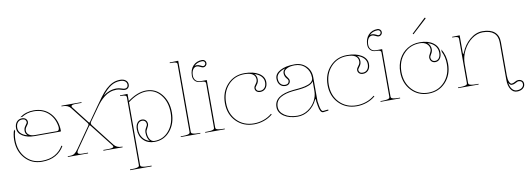

<svg xmlns="http://www.w3.org/2000/svg" viewBox="-71 -1228 5334 1935"><g transform="rotate(-10 2596.5 -261.0)"><path d="M175.8 -285.2Q152.3 -304.7 152.3 -334.5Q152.3 -355.5 161.6 -371.8Q170.9 -388.2 179.9 -398.9Q189 -409.7 189 -417Q189 -432.6 178.5 -442.4Q168 -452.1 148.9 -452.1Q119.6 -452.1 102.1 -431.9Q84.5 -411.6 84.5 -376Q84.5 -344.2 107.9 -320.3Q131.3 -296.4 175.8 -285.2ZM277.3 -522.5Q383.3 -522.5 448 -451.4Q512.7 -380.4 512.7 -270Q512.7 -265.1 507.3 -265.1H245.6Q167.5 -265.1 119.9 -295.7Q72.3 -326.2 72.3 -376Q72.3 -416 93.3 -439.9Q114.3 -463.9 148.9 -463.9Q171.9 -463.9 186.5 -450.9Q201.2 -438 201.2 -417Q201.2 -404.3 191.9 -392.1Q182.6 -379.9 173.6 -365.7Q164.6 -351.6 164.6 -334.5Q164.6 -307.6 187.3 -291.3Q210 -274.9 247.1 -274.9H474.6Q497.1 -274.9 497.1 -309.1Q497.1 -317.4 495.6 -324.2Q480.5 -409.7 422.6 -461.2Q364.7 -512.7 277.3 -512.7Q209 -512.7 153.3 -477.5H134.3Q196.8 -522.5 277.3 -522.5ZM50.8 -366.2 58.1 -349.1Q44.9 -306.6 44.9 -259.8Q44.9 -149.9 108.6 -78.6Q172.4 -7.3 272.5 -7.3Q353 -7.3 407.5 -38.6Q461.9 -69.8 492.2 -123L501 -118.2Q469.7 -62.5 412.6 -30Q355.5 2.4 272.5 2.4Q167.5 2.4 100.1 -72Q32.7 -146.5 32.7 -259.8Q32.7 -318.4 50.8 -366.2Z M1000.5 -545.9Q1064.5 -594.7 1137.2 -594.7Q1162.1 -594.7 1186 -586.4Q1210 -578.1 1219.7 -578.1Q1236.3 -578.1 1245.6 -587.2Q1254.9 -596.2 1254.9 -612.8Q1254.9 -634.8 1237.5 -648.7Q1220.2 -662.6 1189 -662.6Q1134.3 -662.6 1090.6 -633.5Q1046.9 -604.5 1000.5 -545.9ZM562 -520H767.1V-512.7H716.3Q684.6 -512.7 673.1 -508.8Q661.6 -504.9 661.6 -495.6Q661.6 -490.2 667.5 -482.4L801.3 -310.5Q807.6 -302.7 810.5 -302.7Q812 -302.7 819.8 -312.5L917.5 -451.7Q982.9 -544.9 1011.2 -577.6Q1077.1 -653.3 1145 -669.4Q1166 -674.3 1189 -674.3Q1224.1 -674.3 1245.6 -657.5Q1267.1 -640.6 1267.1 -612.8Q1267.1 -591.8 1253.9 -578.9Q1240.7 -565.9 1219.7 -565.9Q1205.6 -565.9 1182.1 -574.2Q1158.7 -582.5 1137.2 -582.5Q1101.1 -582.5 1068.6 -570.8Q1036.1 -559.1 1009.8 -537.8Q983.4 -516.6 964.1 -495.1Q944.8 -473.6 925.3 -445.8L826.7 -306.6Q822.8 -301.3 822.8 -289.6Q822.8 -283.2 830.6 -272.9L1009.8 -42.5Q1037.1 -7.3 1087.4 -7.3H1096.7Q1097.2 0 1096.7 0H900.4V-7.3H943.4Q1005.4 -7.3 1005.4 -22Q1005.4 -29.8 999 -37.6L818.4 -268.1Q812 -275.9 809.1 -275.9Q807.1 -275.9 804.4 -273.4Q801.8 -271 801.3 -269.5L651.9 -55.2Q640.1 -38.1 640.1 -28.8Q640.1 -17.1 651.6 -12.2Q663.1 -7.3 690.4 -7.3H743.7V0H536.6V-7.3H556.6Q586.9 -7.3 605 -19Q623 -30.8 643.6 -60.1L793 -274.4Q798.3 -282.2 798.3 -289.6Q798.3 -294.4 789.1 -306.2L654.3 -478.5Q627.9 -512.7 575.2 -512.7H562Z M1378.4 -15.6Q1349.1 -46.4 1349.1 -106.9Q1349.1 -124 1356.2 -139.4Q1363.3 -154.8 1370.4 -166.3Q1377.4 -177.7 1377.4 -184.6Q1377.4 -205.6 1366.2 -217.5Q1355 -229.5 1335.4 -229.5Q1311 -229.5 1295.9 -209.5Q1280.8 -189.5 1280.8 -153.3Q1280.8 -100.6 1306.6 -64.7Q1332.5 -28.8 1378.4 -15.6ZM1161.6 -520H1173.8L1238.8 -521.5V-448.7Q1338.9 -522.5 1430.2 -522.5Q1524.4 -522.5 1585.4 -448Q1646.5 -373.5 1646.5 -259.8Q1646.5 -146 1584 -71.8Q1521.5 2.4 1424.8 2.4Q1354.5 2.4 1311.8 -40.3Q1269 -83 1269 -153.3Q1269 -193.4 1287.4 -217.5Q1305.7 -241.7 1335.4 -241.7Q1359.9 -241.7 1374.8 -226.1Q1389.6 -210.4 1389.6 -184.6Q1389.6 -171.9 1375.2 -147.7Q1360.8 -123.5 1360.8 -106.9Q1360.8 -62 1378.2 -34.7Q1395.5 -7.3 1424.8 -7.3Q1516.1 -7.3 1575 -78.6Q1633.8 -149.9 1633.8 -259.8Q1633.8 -369.6 1576.4 -441.2Q1519 -512.7 1430.2 -512.7Q1340.3 -512.7 1238.8 -436V205.1Q1238.8 213.9 1242.9 219Q1247.1 224.1 1264.4 228.3Q1281.7 232.4 1314 232.4H1351.6V240.2H1131.3V232.4H1151.4Q1183.6 232.4 1200.9 228.3Q1218.3 224.1 1222.4 219Q1226.6 213.9 1226.6 205.1V-487.3Q1226.6 -501.5 1214.6 -507.1Q1202.6 -512.7 1173.8 -512.7H1161.6Z M1799.8 -35.2Q1799.8 -26.4 1804 -21Q1808.1 -15.6 1825.4 -11.5Q1842.8 -7.3 1875 -7.3H1892.6V0H1692.4V-7.3H1712.4Q1744.6 -7.3 1762 -11.5Q1779.3 -15.6 1783.4 -21Q1787.6 -26.4 1787.6 -35.2V-727.5Q1787.6 -741.2 1775.9 -746.8Q1764.2 -752.4 1734.9 -752.4H1712.4V-759.8H1734.9L1799.8 -761.7Z M1953.1 -681.2Q1963.9 -685.1 1974.6 -685.1Q1994.1 -685.1 2013.4 -674.8Q2032.7 -664.6 2038.6 -664.6Q2048.8 -664.6 2056.4 -672.1Q2064 -679.7 2064 -689.9Q2064 -700.2 2056.4 -707.8Q2048.8 -715.3 2038.6 -715.3Q1984.4 -715.3 1953.1 -681.2ZM2049.8 -520V-35.2Q2049.8 -26.4 2054 -21Q2058.1 -15.6 2075.4 -11.5Q2092.8 -7.3 2125 -7.3H2142.6V0H1942.4V-7.3H1962.4Q1994.6 -7.3 2012 -11.5Q2029.3 -15.6 2033.4 -21Q2037.6 -26.4 2037.6 -35.2V-487.3Q2037.6 -501.5 2025.6 -507.1Q2013.7 -512.7 1984.9 -512.7Q1950.7 -512.7 1929.9 -533.4Q1909.2 -554.2 1909.2 -588.4Q1909.2 -650.9 1944.6 -689.2Q1980 -727.5 2038.6 -727.5Q2054.2 -727.5 2065.2 -716.3Q2076.2 -705.1 2076.2 -689.9Q2076.2 -674.8 2065.2 -663.6Q2054.2 -652.3 2038.6 -652.3Q2026.9 -652.3 2007.6 -662.6Q1988.3 -672.9 1974.6 -672.9Q1949.2 -672.9 1934.1 -649.7Q1918.9 -626.5 1918.9 -588.4Q1918.9 -557.6 1937.3 -538.8Q1955.6 -520 1985.8 -520Z M2531.7 -497.1Q2556.6 -475.1 2556.6 -438Q2556.6 -417 2547.4 -400.6Q2538.1 -384.3 2529.1 -373.5Q2520 -362.8 2520 -355.5Q2520 -339.8 2530.5 -330.1Q2541 -320.3 2560.1 -320.3Q2589.4 -320.3 2606.9 -340.6Q2624.5 -360.8 2624.5 -396.5Q2624.5 -430.7 2600.8 -456.5Q2577.1 -482.4 2531.7 -497.1ZM2433.6 -522.5Q2524.9 -522.5 2580.8 -487.8Q2636.7 -453.1 2636.7 -396.5Q2636.7 -356.4 2615.7 -332.5Q2594.7 -308.6 2560.1 -308.6Q2537.1 -308.6 2522.7 -321.5Q2508.3 -334.5 2508.3 -355.5Q2508.3 -368.2 2517.3 -380.4Q2526.4 -392.6 2535.6 -406.7Q2544.9 -420.9 2544.9 -438Q2544.9 -512.7 2432.1 -512.7Q2331.5 -512.7 2266.4 -441.2Q2201.2 -369.6 2201.2 -258.8Q2201.2 -148.4 2269 -77.9Q2336.9 -7.3 2443.8 -7.3Q2493.2 -7.3 2541.5 -23.9Q2589.8 -40.5 2627.4 -72.3L2633.8 -64.9Q2594.7 -31.7 2544.7 -14.6Q2494.6 2.4 2443.8 2.4Q2332.5 2.4 2260.7 -71Q2189 -144.5 2189 -258.8Q2189 -373 2258.3 -447.8Q2327.6 -522.5 2433.6 -522.5Z M2848.1 -498.5Q2803.2 -485.8 2779.5 -463.1Q2755.9 -440.4 2755.9 -411.6Q2755.9 -376 2773.4 -355.7Q2791 -335.4 2820.3 -335.4Q2839.4 -335.4 2849.9 -345.2Q2860.4 -355 2860.4 -370.6Q2860.4 -377 2854.7 -385.3Q2849.1 -393.6 2842 -401.1Q2835 -408.7 2829.3 -422.6Q2823.7 -436.5 2823.7 -453.1Q2823.7 -479.5 2848.1 -498.5ZM2946.8 -522.5Q3019 -522.5 3065.2 -476.8Q3111.3 -431.2 3111.3 -360.4V-117.7L3119.1 -69.8Q3128.9 -10.3 3149.4 -9.8L3203.1 -15.1L3204.1 -4.9L3149.4 2.4H3148.9Q3117.7 2.4 3106.4 -67.9Q3105.5 -73.2 3103.5 -85.9Q3101.6 -98.6 3100.1 -106.9Q3098.6 -115.2 3098.6 -117.2V-127.9Q3098.6 -141.6 3095.2 -141.6Q3091.8 -141.6 3087.4 -130.9Q3060.1 -72.8 3006.8 -35.2Q2953.6 2.4 2888.7 2.4Q2803.7 2.4 2748.8 -34.9Q2693.8 -72.3 2693.8 -129.9Q2693.8 -249.5 2888.2 -270Q2894 -270.5 2913.6 -272.5Q2933.1 -274.4 2944.6 -275.4Q2956.1 -276.4 2976.1 -279.3Q2996.1 -282.2 3009 -285.4Q3022 -288.6 3038.3 -293.9Q3054.7 -299.3 3064.9 -305.7Q3075.2 -312 3084 -321.3Q3092.8 -330.6 3096.2 -341.3Q3098.6 -350.1 3098.6 -357.4V-360.4Q3098.1 -426.3 3056.2 -469.5Q3014.2 -512.7 2948.2 -512.7Q2897.5 -512.7 2866.5 -496.3Q2835.4 -480 2835.4 -453.1Q2835.4 -436 2844.5 -421.9Q2853.5 -407.7 2862.8 -395.5Q2872.1 -383.3 2872.1 -370.6Q2872.1 -349.6 2857.7 -336.7Q2843.3 -323.7 2820.3 -323.7Q2785.6 -323.7 2764.6 -347.7Q2743.7 -371.6 2743.7 -411.6Q2743.7 -461.4 2799.6 -491.9Q2855.5 -522.5 2946.8 -522.5ZM3098.6 -323.2Q3091.8 -312 3079.8 -302.7Q3067.9 -293.5 3051.5 -287.1Q3035.2 -280.8 3020 -276.6Q3004.9 -272.5 2983.6 -269.5Q2962.4 -266.6 2949.5 -265.1Q2936.5 -263.7 2915.8 -262Q2895 -260.3 2889.2 -259.8Q2848.6 -255.4 2817.4 -247.1Q2786.1 -238.8 2760 -223.9Q2733.9 -209 2720 -185.3Q2706.1 -161.6 2706.1 -129.9Q2706.1 -76.7 2757.6 -42Q2809.1 -7.3 2888.7 -7.3Q2945.8 -7.3 2994.9 -39.1Q3043.9 -70.8 3071.3 -120.4Q3098.6 -169.9 3098.6 -222.7Z M3582.5 -497.1Q3607.4 -475.1 3607.4 -438Q3607.4 -417 3598.1 -400.6Q3588.9 -384.3 3579.8 -373.5Q3570.8 -362.8 3570.8 -355.5Q3570.8 -339.8 3581.3 -330.1Q3591.8 -320.3 3610.8 -320.3Q3640.1 -320.3 3657.7 -340.6Q3675.3 -360.8 3675.3 -396.5Q3675.3 -430.7 3651.6 -456.5Q3627.9 -482.4 3582.5 -497.1ZM3484.4 -522.5Q3575.7 -522.5 3631.6 -487.8Q3687.5 -453.1 3687.5 -396.5Q3687.5 -356.4 3666.5 -332.5Q3645.5 -308.6 3610.8 -308.6Q3587.9 -308.6 3573.5 -321.5Q3559.1 -334.5 3559.1 -355.5Q3559.1 -368.2 3568.1 -380.4Q3577.1 -392.6 3586.4 -406.7Q3595.7 -420.9 3595.7 -438Q3595.7 -512.7 3482.9 -512.7Q3382.3 -512.7 3317.1 -441.2Q3252 -369.6 3252 -258.8Q3252 -148.4 3319.8 -77.9Q3387.7 -7.3 3494.6 -7.3Q3543.9 -7.3 3592.3 -23.9Q3640.6 -40.5 3678.2 -72.3L3684.6 -64.9Q3645.5 -31.7 3595.5 -14.6Q3545.4 2.4 3494.6 2.4Q3383.3 2.4 3311.5 -71Q3239.7 -144.5 3239.7 -258.8Q3239.7 -373 3309.1 -447.8Q3378.4 -522.5 3484.4 -522.5Z M3747.6 -681.2Q3758.3 -685.1 3769 -685.1Q3788.6 -685.1 3807.9 -674.8Q3827.1 -664.6 3833 -664.6Q3843.3 -664.6 3850.8 -672.1Q3858.4 -679.7 3858.4 -689.9Q3858.4 -700.2 3850.8 -707.8Q3843.3 -715.3 3833 -715.3Q3778.8 -715.3 3747.6 -681.2ZM3844.2 -520V-35.2Q3844.2 -26.4 3848.4 -21Q3852.5 -15.6 3869.9 -11.5Q3887.2 -7.3 3919.4 -7.3H3937V0H3736.8V-7.3H3756.8Q3789.1 -7.3 3806.4 -11.5Q3823.7 -15.6 3827.9 -21Q3832 -26.4 3832 -35.2V-487.3Q3832 -501.5 3820.1 -507.1Q3808.1 -512.7 3779.3 -512.7Q3745.1 -512.7 3724.4 -533.4Q3703.6 -554.2 3703.6 -588.4Q3703.6 -650.9 3739 -689.2Q3774.4 -727.5 3833 -727.5Q3848.6 -727.5 3859.6 -716.3Q3870.6 -705.1 3870.6 -689.9Q3870.6 -674.8 3859.6 -663.6Q3848.6 -652.3 3833 -652.3Q3821.3 -652.3 3802 -662.6Q3782.7 -672.9 3769 -672.9Q3743.7 -672.9 3728.5 -649.7Q3713.4 -626.5 3713.4 -588.4Q3713.4 -557.6 3731.7 -538.8Q3750 -520 3780.3 -520Z M4174.3 -620.1 4318.4 -755.4Q4322.8 -759.8 4326.7 -755.4Q4331.5 -751 4327.6 -747.1L4181.2 -612.8ZM4305.2 -500.5Q4335.9 -475.6 4336.9 -433.1Q4336.9 -416 4329.8 -400.6Q4322.8 -385.3 4315.4 -373.8Q4308.1 -362.3 4308.1 -355.5Q4308.1 -334.5 4319.3 -322.5Q4330.6 -310.5 4350.1 -310.5Q4374.5 -310.5 4389.6 -330.3Q4404.8 -350.1 4404.8 -386.2Q4404.3 -426.8 4378.7 -456.5Q4353 -486.3 4305.2 -500.5ZM4228 -522.5Q4312.5 -522.5 4364.3 -485.1Q4416 -447.8 4416.5 -386.7Q4416.5 -346.7 4398.2 -322.5Q4379.9 -298.3 4350.1 -298.3Q4325.7 -298.3 4311 -314Q4296.4 -329.6 4296.4 -355.5Q4296.4 -368.2 4310.5 -392.3Q4324.7 -416.5 4324.7 -433.1Q4324.2 -468.8 4297.9 -490.7Q4271.5 -512.7 4228 -512.7Q4126.5 -512.7 4061 -441.2Q3995.6 -369.6 3995.6 -259.8Q3995.6 -149.9 4061.3 -78.6Q4127 -7.3 4228 -7.3Q4329.1 -7.3 4394.8 -78.6Q4460.4 -149.9 4460.4 -259.8Q4460.4 -332 4431.2 -389.2L4430.7 -414.1Q4473.1 -346.7 4473.1 -259.8Q4473.1 -146 4403.8 -71.8Q4334.5 2.4 4228 2.4Q4121.6 2.4 4052.5 -71.8Q3983.4 -146 3983.4 -259.8Q3983.4 -335 4014.6 -394.8Q4045.9 -454.6 4101.8 -488.5Q4157.7 -522.5 4228 -522.5Z M5036.6 33.7Q5042.5 77.1 5062.3 100.8Q5082 124.5 5109.4 124.5Q5143.1 124.5 5161.9 109.6Q5180.7 94.7 5180.7 71.3Q5180.7 55.7 5169.9 46.4Q5159.2 37.1 5139.6 37.1Q5130.9 37.1 5111.1 49.1Q5091.3 61 5069.8 61Q5049.8 61 5036.6 33.7ZM4560.5 -520H4572.8L4637.7 -521.5V-345.7Q4637.7 -330.1 4641.6 -330.1Q4644.5 -330.1 4649.4 -342.3Q4679.7 -419.9 4741 -471.2Q4802.2 -522.5 4870.6 -522.5Q4950.7 -522.5 4992.9 -486.6Q5035.2 -450.7 5035.2 -382.3V-38.1Q5035.2 0 5045.7 24.4Q5056.2 48.8 5069.8 48.8Q5085 48.8 5105 36.9Q5125 24.9 5139.6 24.9Q5163.6 24.9 5178.2 37.6Q5192.9 50.3 5192.9 71.3Q5192.9 100.6 5169.9 118.7Q5147 136.7 5109.4 136.7Q5070.3 136.7 5046.6 99.9Q5022.9 63 5022.9 2.4V-380.9Q5022.9 -444.8 4984.4 -478Q4945.8 -511.2 4870.6 -511.2Q4812.5 -511.2 4758.5 -471.7Q4704.6 -432.1 4671.1 -366.9Q4637.7 -301.8 4637.7 -231V-35.2Q4637.7 -26.4 4641.8 -21Q4646 -15.6 4663.3 -11.5Q4680.7 -7.3 4712.9 -7.3H4740.2V0H4530.3V-7.3H4550.3Q4582.5 -7.3 4599.9 -11.5Q4617.2 -15.6 4621.3 -21Q4625.5 -26.4 4625.5 -35.2V-487.3Q4625.5 -501.5 4613.5 -507.1Q4601.6 -512.7 4572.8 -512.7H4560.5Z"/></g></svg>

Font: ZnikomitNo24
Style: Thin
Weight: 300
Designer: gluk
Foundry: gluk
Version: Version 0.55